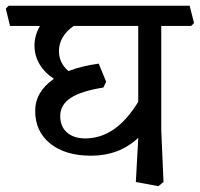

<svg xmlns="http://www.w3.org/2000/svg" viewBox="-49 -619 694 667"><path d="M511.2 -167 519 13.2 501 27.8 422.9 13.2 431.2 -137.2V-140.1Q365.2 -78.1 267.1 -78.1Q178.2 -78.1 125.7 -120.1Q73.2 -162.1 73.2 -233.9Q73.2 -299.8 138.2 -345.2Q106 -366.2 88.4 -396Q70.8 -425.8 70.8 -460.9Q70.8 -496.1 89.8 -528.8H-14.2L-28.8 -588.9L-19 -599.1H609.9L625 -539.1L615.2 -528.8H511.2ZM207 -528.8Q183.1 -512.7 169.4 -490.2Q155.8 -467.8 155.8 -441.9Q155.8 -399.9 189 -372.1Q234.9 -390.1 293.9 -397.9L319.8 -335L310.1 -314.9Q232.9 -302.7 196.5 -278.8Q160.2 -254.9 160.2 -215.8Q160.2 -179.7 183.6 -158.9Q207 -138.2 247.1 -138.2Q300.3 -138.2 345.7 -169.2Q391.1 -200.2 431.2 -265.1V-528.8Z"/></svg>

Font: Sura
Style: Regular
Weight: 400
Designer: Carolina Giovagnoli
Foundry: Huerta Tipografica
Version: Version 1.003;PS 001.002;hotconv 1.0.70;makeotf.lib2.5.58329